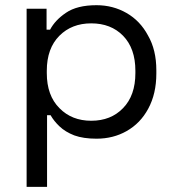

<svg xmlns="http://www.w3.org/2000/svg" viewBox="-20 -523 684 743"><path d="M83 200.2Q83 27.3 83 -489.3Q102.5 -489.3 160.2 -489.3Q160.2 -468.8 160.2 -408.2Q163.1 -408.2 173.8 -408.2Q193.4 -445.3 235.4 -473.6Q278.3 -502.9 353.5 -502.9Q417 -502.9 469.7 -472.7Q522.5 -442.4 552.7 -385.7Q585 -330.1 585 -251Q585 -247.1 585 -238.3Q585 -160.2 553.7 -102.5Q523.4 -45.9 469.7 -15.6Q418 13.7 353.5 13.7Q302.7 13.7 267.6 1Q232.4 -12.7 210 -34.2Q188.5 -54.7 175.8 -77.1Q170.9 -77.1 162.1 -77.1Q162.1 -7.8 162.1 200.2Q142.6 200.2 83 200.2ZM333 -55.7Q409.2 -55.7 456.1 -104.5Q503.9 -153.3 503.9 -240.2Q503.9 -243.2 503.9 -249Q503.9 -335.9 456.1 -384.8Q409.2 -432.6 333 -432.6Q257.8 -432.6 210 -384.8Q161.1 -335.9 161.1 -249Q161.1 -246.1 161.1 -240.2Q161.1 -153.3 210 -104.5Q257.8 -55.7 333 -55.7Z"/></svg>

Font: Kadena Space Grotesk
Style: Regular
Weight: 400
Designer: Florian Karsten
Version: Version 2.000